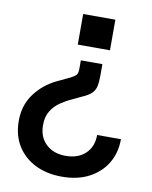

<svg xmlns="http://www.w3.org/2000/svg" viewBox="-81 -614 662 834"><g transform="rotate(10 250.0 -197.0)"><path d="M218 -418V-553H360V-418ZM249 159Q183 159 132 134Q81 109 52 62.5Q23 16 23 -48Q23 -117 60.5 -167.5Q98 -218 157 -246L214 -273Q231 -282 237 -289.5Q243 -297 243 -317V-353H338V-304Q338 -274 334 -255.5Q330 -237 317 -224Q304 -211 276 -199L234 -179Q209 -168 185 -151.5Q161 -135 145.5 -110Q130 -85 130 -48Q130 5 163 36Q196 67 249 67Q305 67 337 36Q369 5 369 -46H474Q474 14 446.5 60Q419 106 368.5 132.5Q318 159 249 159Z"/></g></svg>

Font: HostGroteskMedium
Style: Regular
Weight: 500
Designer: Doukan Karapınar based on Poppins by Indian Type Foundry, Jonny Pinhorn
Foundry: Element Type
Version: Version 1.001; ttfautohint (v1.8.4.7-5d5b)